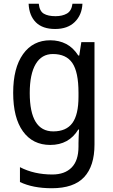

<svg xmlns="http://www.w3.org/2000/svg" viewBox="-20 -760 599 1020"><path d="M247 -546Q294 -546 331.5 -526.5Q369 -507 396 -465H401L412 -536H482V8Q482 122 427 181Q372 240 255 240Q155 240 86 207V128Q161 167 258 167Q324 167 360.5 130Q397 93 397 19V0Q397 -14 398 -36Q399 -58 400 -72H396Q346 10 247 10Q154 10 102 -62Q50 -134 50 -267Q50 -399 102.5 -472.5Q155 -546 247 -546ZM261 -473Q201 -473 169.5 -419.5Q138 -366 138 -266Q138 -62 263 -62Q332 -62 364.5 -106.5Q397 -151 397 -246V-268Q397 -377 364.5 -425Q332 -473 261 -473ZM418 -740Q415 -680 377 -643Q339 -606 273 -606Q206 -606 170.5 -641.5Q135 -677 132 -740H186Q190 -701 212.5 -687.5Q235 -674 275 -674Q311 -674 335.5 -688Q360 -702 365 -740Z"/></svg>

Font: Noto Sans Gurmukhi SemiCondensed
Style: Regular
Weight: 400
Width: 4
Designer: Jelle Bosma - Monotype Design Team
Foundry: Monotype Imaging Inc.
Version: Version 2.004; ttfautohint (v1.8.4.7-5d5b)